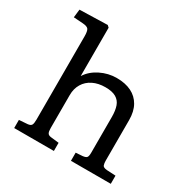

<svg xmlns="http://www.w3.org/2000/svg" viewBox="-170 -923 1066 1081"><g transform="rotate(30 362.5 -383.0)"><path d="M61 0V-53L116 -57Q135 -59 140.5 -69Q146 -79 146 -104V-644Q146 -678 138 -690Q130 -702 99 -704L40 -708L46 -761L227 -766L239 -755V-442H240Q266 -483 316 -508Q366 -533 421 -533Q477 -533 516.5 -513.5Q556 -494 577.5 -456Q599 -418 599 -362V-98Q599 -82 603 -70Q607 -58 632 -56L689 -53V0H430V-53L473 -56Q493 -58 499.5 -65.5Q506 -73 506 -97V-328Q506 -371 496 -399Q486 -427 461 -441.5Q436 -456 392 -456Q346 -456 311.5 -439Q277 -422 258 -390.5Q239 -359 239 -317V-102Q239 -80 244.5 -70.5Q250 -61 266 -59L319 -53V0Z"/></g></svg>

Font: Literata Variable Black
Style: Regular
Weight: 900
Designer: Latin by Veronika Burian and Jose Scaglione. Greek by Irene Vlachou. Cyrillic by Vera Evstafieva.
Foundry: TypeTogether
Version: Version 3.021